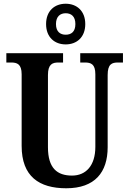

<svg xmlns="http://www.w3.org/2000/svg" viewBox="-20 -999 693 1029"><path d="M332 -761C391 -761 437 -799 437 -870C437 -941 391 -979 332 -979C273 -979 227 -941 227 -870C227 -799 273 -761 332 -761ZM332 -813C304 -813 280 -828 280 -870C280 -912 304 -928 332 -928C361 -928 384 -912 384 -870C384 -828 361 -813 332 -813ZM335 10C489 10 557 -76 557 -210V-597C557 -656 580 -664 612 -664H639V-714H410V-664H435C467 -664 491 -656 491 -601V-212C491 -112 441 -58 366 -58C287 -58 237 -97 237 -210V-597C237 -656 262 -664 293 -664H318V-714H14V-664H40C71 -664 96 -656 96 -601V-217C96 -53 190 10 335 10Z"/></svg>

Font: Noto Serif Bengali Condensed
Style: Bold
Weight: 700
Width: 3
Designer: Juan Bruce, Universal Thirst, Indian Type Foundry and the Monotype Design Team.
Foundry: Monotype Imaging Inc.
Version: Version 2.003